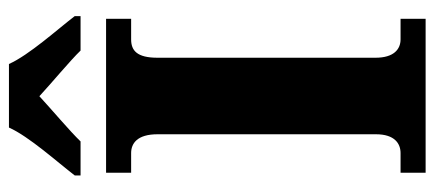

<svg xmlns="http://www.w3.org/2000/svg" viewBox="-291 -680 971 429"><g transform="rotate(-90 194.5 -465.5)"><path d="M17 -784V-771H93C116 -795 166 -837 194 -863C222 -837 275 -793 296 -771H373V-784C344 -822 286 -886 266 -931H124C104 -886 46 -822 17 -784ZM23 0H367V-56H321C299 -56 280 -71 280 -112V-599C280 -645 296 -658 321 -658H367V-714H23V-658H67C88 -658 109 -645 109 -599V-111C109 -69 88 -56 67 -56H23Z"/></g></svg>

Font: Noto Serif Tamil SemiCondensed ExtraBold
Style: Italic
Weight: 800
Width: 4
Italic angle: -12°
Designer: Indian Type Foundry, Tom Grace, and the Monotype Design Team
Foundry: Monotype Imaging Inc.
Version: Version 2.003